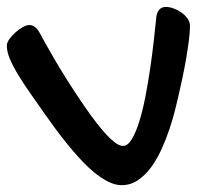

<svg xmlns="http://www.w3.org/2000/svg" viewBox="-36 -524 599 559"><path d="M98.1 -187Q74.7 -220.2 54 -249.8Q33.2 -279.3 17.6 -304.9Q2 -330.6 -7.1 -352.1Q-16.1 -373.5 -16.1 -391.1Q-16.1 -399.9 -8.5 -410.4Q-1 -420.9 9.3 -429.9Q19.5 -439 30.5 -445.1Q41.5 -451.2 48.8 -451.2Q66.4 -451.2 79.1 -429.2Q84.5 -418.9 95.5 -399.2Q106.4 -379.4 121.1 -354.2Q135.7 -329.1 153.6 -300.5Q171.4 -272 190.2 -243.7Q209 -215.3 227.8 -189.2Q246.6 -163.1 263.9 -143.1Q281.2 -123 296.1 -111.1Q311 -99.1 321.8 -99.1Q335.9 -99.1 347.7 -118.7Q359.4 -138.2 369.4 -169.9Q379.4 -201.7 387.2 -241.9Q395 -282.2 401.1 -323.7Q407.2 -365.2 411.6 -404.1Q416 -442.9 418.9 -472.2Q420.4 -487.8 427.7 -495.8Q435.1 -503.9 446.8 -503.9Q457 -503.9 469.2 -499.5Q481.4 -495.1 492.2 -487.5Q502.9 -480 510 -470Q517.1 -460 517.1 -448.2Q517.1 -430.2 513.9 -405.8Q510.7 -381.3 506.1 -354.2Q501.5 -327.1 495.6 -299.1Q489.7 -271 483.9 -246.1Q480 -228.5 473.4 -202.4Q466.8 -176.3 457 -147.2Q447.3 -118.2 434.1 -89.1Q420.9 -60.1 403.8 -36.9Q386.7 -13.7 365.5 0.7Q344.2 15.1 317.9 15.1Q298.8 15.1 278.3 4.6Q257.8 -5.9 237.3 -22.9Q216.8 -40 196.8 -61.8Q176.8 -83.5 158.7 -106Q140.6 -128.4 125 -149.7Q109.4 -170.9 98.1 -187Z"/></svg>

Font: Gochi Hand Cyrillic
Style: Regular
Weight: 400
Designer: Juan Pablo del Peral; Denis Ignatov
Foundry: Juan Pablo del Peral; Denis Ignatov
Version: Version 1.00 June 29, 2018, initial release